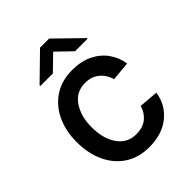

<svg xmlns="http://www.w3.org/2000/svg" viewBox="-216 -866 991 991"><g transform="rotate(-45 280.0 -370.0)"><path d="M512.4 -375.7 407.3 -366.1Q402 -386.7 388 -408Q373.9 -429.3 349.3 -443.9Q324.6 -458.5 287.6 -458.5Q222.3 -458.5 186.1 -405.5Q149.9 -352.6 149.9 -272.4Q149.9 -188.6 186.8 -136.2Q223.7 -83.8 287.3 -83.8Q338.1 -83.8 367.7 -109.2Q397.4 -134.6 406.6 -171.5L512.4 -162.6Q501.4 -85.9 441.9 -37.5Q382.5 11 288.4 11Q212 11 156.6 -25.2Q101.2 -61.4 71.2 -125.4Q41.2 -189.3 41.2 -272.4Q41.2 -353.7 70.8 -416.9Q100.5 -480.1 155.7 -516.3Q210.9 -552.6 287.6 -552.6Q353.3 -552.6 401.1 -528.8Q448.9 -505 476.9 -464.8Q505 -424.7 512.4 -375.7ZM204.9 -610.4 285.5 -688.9 366.8 -610.4H457.7V-615.8L318.5 -751.4H252.1L113.3 -615.8V-610.4Z"/></g></svg>

Font: Interface Medium
Style: Regular
Weight: 500
Designer: Rasmus Andersson
Foundry: rsms
Version: Version 1.8